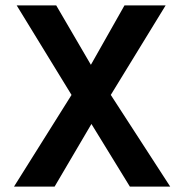

<svg xmlns="http://www.w3.org/2000/svg" viewBox="-20 -694 684 714"><path d="M183 0H32L246 -341L42 -674H189L318 -453L443 -674H596L392 -341L613 0H463L320 -233Z"/></svg>

Font: Hind Vadodara SemiBold
Style: Regular
Weight: 600
Designer: Hitesh Malaviya
Foundry: Indian Type Foundry
Version: Version 1.001;PS 1.0;hotconv 1.0.86;makeotf.lib2.5.63406; tt